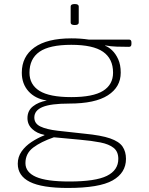

<svg xmlns="http://www.w3.org/2000/svg" viewBox="-20 -719 740 951"><path d="M316 212Q188 212 128 182Q68 152 68 92Q68 58 87 31Q106 4 136.5 -16Q167 -36 200 -49V-51Q163 -58 139.5 -80Q116 -102 116 -134Q116 -171 143.5 -192.5Q171 -214 212 -221Q154 -230 121 -267Q88 -304 88 -359Q88 -439 150.5 -484Q213 -529 334 -529Q379 -529 419 -523H619Q631 -523 631 -509V-501Q631 -487 619 -487Q589 -487 558.5 -488Q528 -489 502 -494L501 -492Q517 -487 535 -470Q553 -453 565.5 -425.5Q578 -398 578 -359Q578 -288 514.5 -247Q451 -206 323 -206Q232 -206 191 -189Q150 -172 150 -137Q150 -107 180 -92.5Q210 -78 265.5 -71.5Q321 -65 397 -57Q481 -49 525.5 -33.5Q570 -18 587 7Q604 32 604 68Q604 137 538 174.5Q472 212 316 212ZM333 -238Q441 -238 490.5 -269Q540 -300 540 -359Q540 -428 490.5 -462.5Q441 -497 333 -497Q225 -497 175.5 -462.5Q126 -428 126 -359Q126 -300 175.5 -269Q225 -238 333 -238ZM323 180Q453 180 509.5 152Q566 124 566 68Q566 32 543 13.5Q520 -5 477 -13.5Q434 -22 376 -27Q318 -32 247 -39Q183 -17 144.5 12Q106 41 106 89Q106 134 158 157Q210 180 323 180ZM350 -595Q330 -595 330 -607V-687Q330 -699 350 -699Q370 -699 370 -687V-607Q370 -595 350 -595Z"/></svg>

Font: Asap Expanded Thin
Style: Regular
Weight: 100
Width: 7
Designer: Pablo Cosgaya
Foundry: Omnibus-Type
Version: Version 3.001; ttfautohint (v1.8.4.7-5d5b)